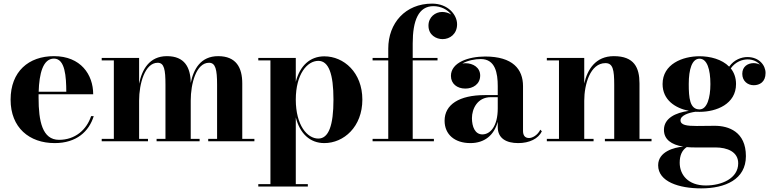

<svg xmlns="http://www.w3.org/2000/svg" viewBox="-20 -780 4264 1060"><path d="M497.5 -139H483C458 -63 394.5 -8 306 -8C213.5 -8 193 -111 193 -240C193 -246.5 193 -253 193 -259.5H494.5C494.5 -368.5 425.5 -470 278 -470C138 -470 38.5 -385 38.5 -230C38.5 -75 142 10 282 10C402 10 471.5 -54 497.5 -139ZM278 -456.5C340 -456.5 345.5 -356 346 -273.5H193.5C196.5 -373.5 217 -456.5 278 -456.5Z M541.5 -13.5V0H797V-13.5H748V-224.5C748 -318.5 780 -433.5 850.5 -433.5C886.5 -433.5 893.5 -396 893.5 -312V-13.5H844.5V0H1082V-13.5H1033V-224.5C1033 -318.5 1063 -433.5 1134 -433.5C1170 -433.5 1178.5 -396 1178.5 -312V-13.5H1129.5V0H1384.5V-13.5H1317.5V-319.5C1317.5 -406.5 1284 -470 1184.5 -470C1088 -470 1048.5 -398.5 1033 -322C1032 -408 999.5 -470 901.5 -470C804.5 -470 763.5 -395.5 748 -317.5V-460H541.5V-446.5H608.5V-13.5Z M1406 236.5V250H1679.5V236.5H1613V-132C1635.5 -43 1691 10 1770.5 10C1878 10 1980.5 -80 1980.5 -230C1980.5 -380 1878 -469 1770.5 -469C1691 -469 1635.5 -416.5 1613 -328V-460H1406V-446.5H1473V236.5ZM1613 -230C1613 -371.5 1676.5 -444 1737.5 -444C1794.5 -444 1821 -372.5 1821 -230C1821 -87.5 1794.5 -15 1737.5 -15C1676.5 -15 1613 -88 1613 -230Z M2037 -13.5V0H2375.5V-13.5H2258.5V-446.5H2395.5V-460H2258.5V-540C2258.5 -667 2290.5 -746 2373 -746C2414 -746 2450 -727.5 2471 -700C2456.5 -709 2438.5 -714 2421 -714C2383.5 -714 2345.5 -686 2345.5 -638.5C2345.5 -586 2388.5 -564 2423.5 -564C2464 -564 2503.5 -592.5 2503.5 -646C2503.5 -698 2454 -760 2365.5 -760C2218 -760 2123.5 -652.5 2123.5 -511.5V-460H2037V-446.5H2123.5V-13.5Z M2657 -255C2515 -255 2434.5 -202.5 2434.5 -113.5C2434.5 -37.5 2490.5 10 2577 10C2655.5 10 2708 -34 2728 -108V-78.5C2728 -15 2776.5 10 2841 10C2902.5 10 2952 -14 2971.5 -55L2963 -64C2947.5 -32.5 2918.5 -18 2901 -18C2875.5 -18 2867.5 -35.5 2867.5 -58V-304.5C2867.5 -398 2811 -468 2658.5 -468C2567.5 -468 2469.5 -435.5 2469.5 -361C2469.5 -317.5 2503.5 -291 2549 -291C2591.5 -291 2631 -315.5 2631 -363C2631 -407 2592.5 -431 2549 -431C2543.5 -431 2538 -430.5 2532.5 -429.5C2563 -446.5 2603 -454 2634.5 -454C2714.5 -454 2728 -376.5 2728 -304.5V-255ZM2643 -38C2602.5 -38 2585.5 -80.5 2585.5 -128C2585.5 -177.5 2614.5 -243.5 2690 -243.5H2728V-181.5C2728 -82.5 2686.5 -38 2643 -38Z M2999 -13.5V0H3257V-13.5H3205.5V-223.5C3205.5 -314.5 3238.5 -431.5 3322.5 -431.5C3364 -431.5 3371 -395 3371 -311V-13.5H3319.5V0H3577V-13.5H3510.5V-319.5C3510.5 -406.5 3481.5 -470 3369 -470C3268 -470 3223 -396.5 3205.5 -319V-460H2999V-446.5H3066V-13.5Z M3645.5 -63C3645.5 -10.5 3686 19 3752 29.5C3702 33.5 3613.5 57 3613.5 132.5C3613.5 223.5 3729.5 260 3851 260C3984 260 4098 210.5 4098 82C4098 -53.5 4001.5 -85.5 3926.5 -85.5C3898 -85.5 3862 -84.5 3827 -84.5C3772.5 -84.5 3737 -89 3737 -116C3737 -142.5 3782 -158 3819.5 -163C3827 -162.5 3835 -162.5 3842 -162.5C3935.5 -162.5 4043.5 -205.5 4043.5 -316C4043.5 -351.5 4032.5 -380 4014.5 -402.5C4040.5 -439.5 4078.5 -452 4107.5 -452C4137.5 -452 4161 -440 4175.5 -423C4165 -428.5 4152.5 -431.5 4141 -431.5C4109.5 -431.5 4078 -413.5 4078 -372.5C4078 -332 4108.5 -309.5 4141 -309.5C4173.5 -309.5 4206.5 -327 4206.5 -377C4206.5 -420 4170.5 -465 4106.5 -465C4074.5 -465 4033.5 -451.5 4005.5 -412C3966 -452.5 3901 -469.5 3842 -469.5C3748.5 -469.5 3638 -426.5 3638 -316C3638 -228.5 3707.5 -183 3783 -168C3710 -158 3645.5 -127.5 3645.5 -63ZM3782.5 -316C3782.5 -397.5 3800.5 -456 3842 -456C3883.5 -456 3902 -397.5 3902 -316C3902 -239.5 3883.5 -176 3842 -176C3788 -176 3782.5 -239.5 3782.5 -316ZM3732.5 118.5C3732.5 78.5 3745 49.5 3771.5 32C3785.5 33.5 3800 34 3815.5 34H3930C3995 34 4055.5 58 4055.5 121.5C4055.5 205 3964.5 244 3876.5 244C3778.5 244 3732.5 184.5 3732.5 118.5Z"/></svg>

Font: Bodoni* 16pt
Style: Bold
Weight: 700
Version: Version 2.3